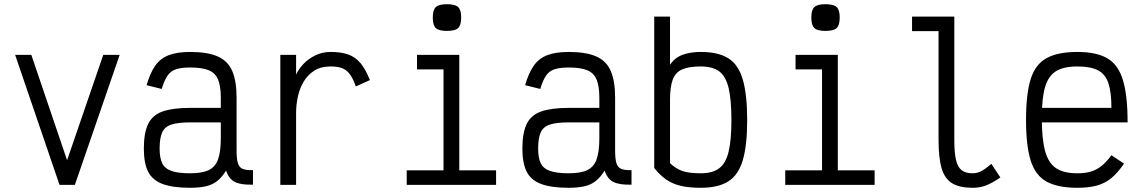

<svg xmlns="http://www.w3.org/2000/svg" viewBox="-20 -879 5440 913"><path d="M263 0 52 -618H129L299 -117L471 -618H549L336 0Z M884 14Q802 14 753.5 -4Q705 -22 684.5 -62.5Q664 -103 664 -172Q664 -247 684.5 -289.5Q705 -332 753.5 -349Q802 -366 884 -366H1030V-414Q1030 -469 1017 -500.5Q1004 -532 972.5 -545Q941 -558 884 -558Q842 -558 816.5 -549.5Q791 -541 776 -518.5Q761 -496 749 -456L677 -474Q694 -532 718 -566.5Q742 -601 782 -616.5Q822 -632 884 -632Q967 -632 1015.5 -610.5Q1064 -589 1084.5 -541Q1105 -493 1105 -414V-162Q1105 -123 1111.5 -102.5Q1118 -82 1135 -75.5Q1152 -69 1183 -70V-1Q1127 1 1097.5 -13.5Q1068 -28 1055 -68Q1037 -38 1014.5 -19.5Q992 -1 960.5 6.5Q929 14 884 14ZM884 -55Q941 -55 972.5 -70Q1004 -85 1017 -121.5Q1030 -158 1030 -221V-297H884Q828 -297 796 -287Q764 -277 751.5 -250Q739 -223 739 -172Q739 -128 751.5 -102.5Q764 -77 796 -66Q828 -55 884 -55Z M1313 0V-618H1388V-524Q1400 -551 1423.5 -575.5Q1447 -600 1480 -616Q1513 -632 1552 -632Q1603 -632 1637 -619.5Q1671 -607 1695 -578Q1719 -549 1739 -498L1672 -468Q1659 -505 1644 -525.5Q1629 -546 1607.5 -554.5Q1586 -563 1552 -563Q1505 -563 1473.5 -542.5Q1442 -522 1423 -489Q1404 -456 1396 -417.5Q1388 -379 1388 -344V0Z M2089 0V-596L2136 -549H1963V-618H2164V0ZM1914 0V-69H2339V0ZM2105 -732Q2067 -732 2052.5 -745.5Q2038 -759 2038 -796Q2038 -832 2052.5 -845.5Q2067 -859 2105 -859Q2144 -859 2158.5 -845.5Q2173 -832 2173 -796Q2173 -759 2158.5 -745.5Q2144 -732 2105 -732Z M2684 14Q2602 14 2553.5 -4Q2505 -22 2484.5 -62.5Q2464 -103 2464 -172Q2464 -247 2484.5 -289.5Q2505 -332 2553.5 -349Q2602 -366 2684 -366H2830V-414Q2830 -469 2817 -500.5Q2804 -532 2772.5 -545Q2741 -558 2684 -558Q2642 -558 2616.5 -549.5Q2591 -541 2576 -518.5Q2561 -496 2549 -456L2477 -474Q2494 -532 2518 -566.5Q2542 -601 2582 -616.5Q2622 -632 2684 -632Q2767 -632 2815.5 -610.5Q2864 -589 2884.5 -541Q2905 -493 2905 -414V-162Q2905 -123 2911.5 -102.5Q2918 -82 2935 -75.5Q2952 -69 2983 -70V-1Q2927 1 2897.5 -13.5Q2868 -28 2855 -68Q2837 -38 2814.5 -19.5Q2792 -1 2760.5 6.5Q2729 14 2684 14ZM2684 -55Q2741 -55 2772.5 -70Q2804 -85 2817 -121.5Q2830 -158 2830 -221V-297H2684Q2628 -297 2596 -287Q2564 -277 2551.5 -250Q2539 -223 2539 -172Q2539 -128 2551.5 -102.5Q2564 -77 2596 -66Q2628 -55 2684 -55Z M3312 14Q3258 14 3218.5 5Q3179 -4 3149 -24.5Q3119 -45 3091 -80V-800H3166V-571Q3189 -605 3226 -618.5Q3263 -632 3312 -632Q3396 -632 3444 -601.5Q3492 -571 3512.5 -499.5Q3533 -428 3533 -308Q3533 -189 3512.5 -118.5Q3492 -48 3444 -17Q3396 14 3312 14ZM3312 -55Q3368 -55 3399.5 -78.5Q3431 -102 3444.5 -157Q3458 -212 3458 -308Q3458 -406 3444.5 -461.5Q3431 -517 3399.5 -540Q3368 -563 3312 -563Q3256 -563 3224 -549Q3192 -535 3179 -500.5Q3166 -466 3166 -403V-103Q3195 -76 3226 -65.5Q3257 -55 3312 -55Z M3889 0V-596L3936 -549H3763V-618H3964V0ZM3714 0V-69H4139V0ZM3905 -732Q3867 -732 3852.5 -745.5Q3838 -759 3838 -796Q3838 -832 3852.5 -845.5Q3867 -859 3905 -859Q3944 -859 3958.5 -845.5Q3973 -832 3973 -796Q3973 -759 3958.5 -745.5Q3944 -732 3905 -732Z M4605 14Q4544 14 4508.5 -7Q4473 -28 4458 -77.5Q4443 -127 4443 -213V-731H4317V-800H4518V-213Q4518 -153 4526 -118.5Q4534 -84 4553 -69.5Q4572 -55 4605 -55Q4626 -55 4645 -64.5Q4664 -74 4694 -100L4737 -35Q4697 -8 4668.5 3Q4640 14 4605 14Z M5103 14Q5010 14 4956.5 -15.5Q4903 -45 4881 -116Q4859 -187 4859 -309Q4859 -432 4881 -502.5Q4903 -573 4956.5 -602.5Q5010 -632 5103 -632Q5194 -632 5246 -601.5Q5298 -571 5320 -497.5Q5342 -424 5342 -297H4888V-366H5265Q5265 -441 5250.5 -484Q5236 -527 5200.5 -545Q5165 -563 5103 -563Q5038 -563 5001.5 -540.5Q4965 -518 4949.5 -465Q4934 -412 4934 -318Q4934 -219 4949.5 -161.5Q4965 -104 5001.5 -79.5Q5038 -55 5103 -55Q5140 -55 5167 -63Q5194 -71 5217.5 -89.5Q5241 -108 5265 -141L5325 -101Q5295 -57 5264.5 -32Q5234 -7 5195.5 3.5Q5157 14 5103 14Z"/></svg>

Font: Victor Mono
Style: Regular
Weight: 400
Monospace: yes
Designer: Rune Bjørnerås
Version: Version 1.561;gftools[0.9.30]